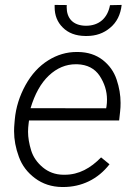

<svg xmlns="http://www.w3.org/2000/svg" viewBox="-20 -749 546 779"><path d="M426.3 -728C416.5 -675.8 382.3 -644.5 328.6 -644.5C327.6 -644.5 327.1 -644.5 326.7 -644.5C273.9 -646 250.5 -676.8 250.5 -720.2C250.5 -722.7 251 -725.6 251 -728.5L201.7 -729C201.7 -726.1 201.7 -723.1 201.7 -720.2C201.7 -687 212.4 -659.2 234.9 -637.2C256.8 -615.2 287.1 -603.5 325.7 -603C327.6 -603 330.1 -603 332 -603C368.7 -603 400.4 -613.8 426.8 -636.2C453.6 -658.2 469.2 -689.5 473.6 -729ZM231.9 9.8C233.4 9.8 234.9 9.8 236.3 9.8C311 9.8 377 -21.5 424.3 -82.5L390.1 -110.4C347.7 -66.9 300.3 -40 242.7 -40C240.7 -40 238.3 -40 236.3 -40C204.1 -40.5 176.8 -50.8 153.8 -69.8C130.9 -88.9 114.7 -111.8 106.4 -138.7C98.1 -166 93.8 -190.9 93.8 -214.4C93.8 -225.6 94.7 -236.8 96.2 -248.5L97.7 -260.3H463.4L467.3 -295.9C468.8 -308.1 469.2 -319.8 469.2 -331.5C469.2 -362.8 463.9 -394.5 453.1 -426.3C442.4 -458.5 423.3 -484.9 396.5 -505.9C369.1 -526.9 335.9 -537.6 296.4 -538.1C294.4 -538.1 293 -538.1 291 -538.1C250.5 -538.1 211.9 -526.9 175.3 -503.9C138.7 -481 107.9 -447.8 83.5 -403.8C59.1 -359.4 44.4 -313 40 -264.2L38.6 -247.6C37.6 -237.3 37.1 -227.1 37.1 -216.8C37.1 -182.6 43.5 -147.9 56.6 -112.8C69.3 -77.6 91.3 -48.8 122.1 -25.9C152.8 -2.9 189.5 9.3 231.9 9.8ZM293.5 -488.3C334 -486.8 364.3 -471.2 384.3 -441.4C403.8 -411.6 414.1 -379.4 414.1 -345.2C414.1 -335.9 413.6 -326.7 412.1 -316.9L410.6 -309.6L104 -310.1C121.1 -367.2 145.5 -411.6 178.2 -442.4C210.9 -473.1 247.6 -488.3 287.1 -488.3C289.6 -488.3 291.5 -488.3 293.5 -488.3Z"/></svg>

Font: Roboto Light
Style: Italic
Weight: 300
Italic angle: -12°
Designer: Google
Version: Version 2.137; 2017